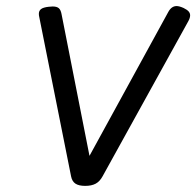

<svg xmlns="http://www.w3.org/2000/svg" viewBox="-20 -606 651 637"><path d="M154.8 -584.5Q168.5 -584.5 175 -578.9Q181.6 -573.2 184.1 -559.6L276.9 -88.9L538.1 -565.9Q548.8 -585.9 565.9 -585.9Q574.7 -585.9 588.9 -579.6Q600.1 -574.2 605.5 -568.4Q610.8 -562.5 610.8 -555.2Q610.8 -546.4 604.5 -535.2L320.3 -21Q311 -3.9 297.4 3.4Q283.7 10.7 262.7 10.7Q241.7 10.7 230.5 3.4Q219.2 -3.9 215.8 -21L110.4 -548.8Q108.9 -554.7 108.9 -560.1Q108.9 -570.3 116.2 -575.9Q123.5 -581.5 141.1 -583.5Q150.9 -584.5 154.8 -584.5Z"/></svg>

Font: Courier Prime Sans
Style: Italic
Weight: 400
Italic angle: -10°
Designer: Alan Dague-Greene
Foundry: Quote-Unquote Apps
Version: Version 3.020